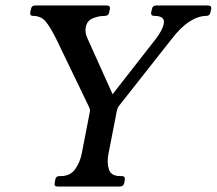

<svg xmlns="http://www.w3.org/2000/svg" viewBox="-20 -680 790 700"><path d="M739 -660Q752 -660 750 -647L747.2 -635Q745 -622 732 -622Q703 -622 671.1 -601.6Q639.2 -581.2 606 -538L413 -293Q408 -286 406 -276L375.8 -121Q369 -87 377 -62.5Q385 -38 418 -38H424Q437 -38 435 -25L433 -13Q430 0 417 0H189.5Q176.5 0 179.5 -13L181.5 -25Q183.5 -38 196.5 -38H201.5Q235.5 -38 253.5 -62.5Q271.5 -87 278.2 -121L307.5 -272Q308.5 -277 307.9 -280.5Q307.2 -284 305.5 -288L185 -538Q163.2 -582 146.1 -602Q129 -622 101 -622Q88 -622 90.2 -635L93 -647Q95 -660 108 -660H368.8Q382.8 -660 380.8 -647L378 -635Q375.8 -622 361.8 -622Q338.8 -622 317.8 -613Q296.8 -604 292.8 -581Q290.8 -572 292.2 -561.1Q293.8 -550.2 299.8 -538L400.2 -314.8L363.2 -301.5L548 -538Q573 -571.2 577 -593Q583 -622 543 -622Q529 -622 531.2 -635L534 -647Q536 -660 550 -660Z"/></svg>

Font: Young Serif Light
Style: Italic
Weight: 300
Italic angle: -10.979°
Designer: Bastien Sozeau
Foundry: NBR — Bastien Sozeau
Version: Version 5.001